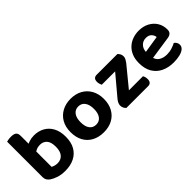

<svg xmlns="http://www.w3.org/2000/svg" viewBox="51 -1356 2067 2067"><g transform="rotate(-45 1084.0 -322.5)"><path d="M312 -495Q377 -495 430 -466.5Q483 -438 514 -381.5Q545 -325 545 -242Q545 -158 512.5 -101Q480 -44 421 -14.5Q362 15 283 15Q221 15 176.5 0Q132 -15 102 -35Q81 -50 70.5 -68Q60 -86 60 -110V-427H207V-121Q219 -114 238 -108Q257 -102 281 -102Q332 -102 362.5 -137Q393 -172 393 -242Q393 -313 363.5 -345.5Q334 -378 285 -378Q253 -378 228 -366Q203 -354 185 -339L181 -459Q204 -472 237.5 -483.5Q271 -495 312 -495ZM208 -392H60V-651Q69 -654 87 -657Q105 -660 126 -660Q169 -660 188.5 -645Q208 -630 208 -590Z M1123 -240Q1123 -162 1091.5 -104.5Q1060 -47 1003 -16Q946 15 869 15Q793 15 735.5 -15.5Q678 -46 646.5 -103.5Q615 -161 615 -240Q615 -319 647 -375.5Q679 -432 736.5 -463.5Q794 -495 869 -495Q945 -495 1002 -463.5Q1059 -432 1091 -374.5Q1123 -317 1123 -240ZM869 -378Q822 -378 794.5 -342Q767 -306 767 -240Q767 -173 794 -137.5Q821 -102 869 -102Q917 -102 944 -138Q971 -174 971 -240Q971 -305 944 -341.5Q917 -378 869 -378Z M1284 0H1225Q1211 -12 1203 -29Q1195 -46 1195 -66Q1195 -84 1203.5 -101.5Q1212 -119 1224 -134L1514 -479H1566Q1580 -467 1588.5 -450.5Q1597 -434 1597 -413Q1597 -395 1588 -378Q1579 -361 1567 -345ZM1536 -479V-364H1214Q1209 -374 1204 -389.5Q1199 -405 1199 -421Q1199 -452 1213 -465.5Q1227 -479 1250 -479ZM1266 0V-115H1592Q1598 -107 1602.5 -91.5Q1607 -76 1607 -58Q1607 -28 1593.5 -14Q1580 0 1557 0Z M1753 -170 1747 -270 1995 -309Q1993 -337 1971 -361Q1949 -385 1906 -385Q1861 -385 1831 -354.5Q1801 -324 1799 -268L1804 -199Q1813 -144 1851 -120.5Q1889 -97 1941 -97Q1983 -97 2020 -109Q2057 -121 2080 -134Q2095 -125 2104.5 -109Q2114 -93 2114 -75Q2114 -45 2090.5 -25Q2067 -5 2025.5 5Q1984 15 1931 15Q1854 15 1792.5 -14Q1731 -43 1696 -101Q1661 -159 1661 -246Q1661 -310 1681.5 -357Q1702 -404 1736.5 -434.5Q1771 -465 1814.5 -480Q1858 -495 1905 -495Q1974 -495 2025.5 -467.5Q2077 -440 2106 -393Q2135 -346 2135 -284Q2135 -253 2118 -237Q2101 -221 2071 -217Z"/></g></svg>

Font: Baloo Bhaijaan 2
Style: Bold
Weight: 700
Designer: Sanskriti Dholi, Noopur Datye and Ek Type
Foundry: Ek Type
Version: Version 1.701